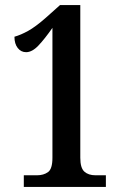

<svg xmlns="http://www.w3.org/2000/svg" viewBox="-20 -738 491 758"><path d="M74 0V-46H126Q152 -46 169.5 -58.5Q187 -71 187 -115V-628Q157 -585 132 -558.5Q107 -532 83 -532Q63 -532 50 -548.5Q37 -565 37 -593Q62 -600 91 -616Q120 -632 161 -668L217 -718H297V-115Q297 -75 313 -60.5Q329 -46 357 -46H398V0Z"/></svg>

Font: Noto Serif Ethiopic ExtraCondensed SemiBold
Style: Regular
Weight: 600
Width: 2
Designer: Monotype Design Team
Foundry: Monotype Imaging Inc.
Version: Version 2.102; ttfautohint (v1.8.4.7-5d5b)